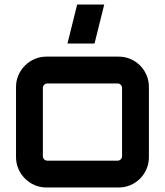

<svg xmlns="http://www.w3.org/2000/svg" viewBox="-20 -831 732 851"><path d="M399 -638 442 -811H322L279 -638ZM185 0H506C581 0 640 -61 640 -134V-446C640 -519 581 -580 506 -580H185C112 -580 51 -519 51 -446V-134C51 -61 112 0 185 0ZM189 -119C179 -119 170 -128 170 -138V-442C170 -452 179 -461 189 -461H502C512 -461 521 -452 521 -442V-138C521 -128 512 -119 502 -119Z"/></svg>

Font: Orbitron SemiBold
Style: Regular
Weight: 600
Designer: Matt McInerney
Foundry: The League of Moveable Type
Version: Version 2.001